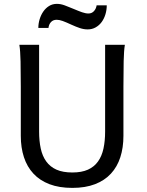

<svg xmlns="http://www.w3.org/2000/svg" viewBox="-20 -940 743 973"><path d="M612.8 -712.9Q607.9 -683.6 606.7 -630.1Q605.5 -576.7 605.5 -500.5V-251.5Q605.5 -191.9 589.8 -143.3Q574.2 -94.7 542.2 -60.1Q510.3 -25.4 461.4 -6.6Q412.6 12.2 346.7 12.2Q279.8 12.2 230.7 -6.6Q181.6 -25.4 149.4 -60.1Q117.2 -94.7 101.3 -143.3Q85.4 -191.9 85.4 -251.5V-500.5Q85.4 -572.8 84.2 -628.2Q83 -683.6 78.1 -712.9H178.2V-273.4Q178.2 -225.6 186.5 -187.3Q194.8 -148.9 214.4 -121.8Q233.9 -94.7 266.1 -80.3Q298.3 -65.9 346.7 -65.9Q394 -65.9 425.8 -80.3Q457.5 -94.7 476.8 -121.8Q496.1 -148.9 504.4 -187.3Q512.7 -225.6 512.7 -273.4V-712.9ZM174.3 -798.3Q174.3 -820.8 180.9 -842.5Q187.5 -864.3 199.5 -881.6Q211.4 -898.9 228.8 -909.7Q246.1 -920.4 268.1 -920.4Q278.3 -920.4 288.1 -918.5Q297.9 -916.5 307.9 -912.8Q317.9 -909.2 328.9 -904.5Q339.8 -899.9 352.5 -895Q365.7 -889.6 376.2 -885.3Q386.7 -880.9 395.8 -877.9Q404.8 -875 412.6 -873.3Q420.4 -871.6 428.2 -871.6Q445.3 -871.6 456.3 -883.8Q467.3 -896 469.7 -913.1H521Q521 -889.6 514.4 -867.7Q507.8 -845.7 495.4 -828.6Q482.9 -811.5 464.8 -801.3Q446.8 -791 424.3 -791Q404.8 -791 385 -797.6Q365.2 -804.2 342.8 -814.5Q314.5 -827.6 297.6 -833.7Q280.8 -839.8 267.1 -839.8Q249 -839.8 238.3 -828.1Q227.5 -816.4 225.6 -798.3Z"/></svg>

Font: Andika Am
Style: Regular
Weight: 400
Designer: Victor Gaultney, Annie Olsen, Julie Remington, Don Collingsworth, Eric Hays, Becca Hirsbrunner
Foundry: SIL International
Version: Version 5.000